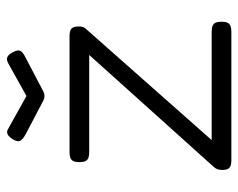

<svg xmlns="http://www.w3.org/2000/svg" viewBox="-88 -603 702 566"><g transform="rotate(-90 263.0 -320.0)"><path d="M73 11Q57 11 51 5Q45 -1 45 -16Q45 -25 47.5 -31Q50 -37 55 -42L384 -408H98Q87 -408 80.5 -410.5Q74 -413 71 -419.5Q68 -426 68 -437Q68 -448 71 -454.5Q74 -461 80.5 -463.5Q87 -466 98 -466H440Q456 -466 462 -460Q468 -454 468 -439Q468 -432 466.5 -427Q465 -422 462 -419L133 -47H453Q464 -47 470.5 -44Q477 -41 479.5 -34.5Q482 -28 482 -17Q482 -7 479 -0.5Q476 6 469.5 8.5Q463 11 452 11ZM263 -593 358 -646Q365 -650 370.5 -650.5Q376 -651 381.5 -647Q387 -643 392 -633Q400 -619 396 -611Q392 -603 375 -595L276 -543Q272 -541 269.5 -540.5Q267 -540 263 -540Q259 -540 256.5 -540.5Q254 -541 250 -543L151 -595Q136 -603 131.5 -610.5Q127 -618 134 -631Q140 -641 145.5 -645.5Q151 -650 156.5 -650Q162 -650 168 -646Z"/></g></svg>

Font: Fredoka Light
Style: Regular
Weight: 300
Designer: Ben Nathan
Foundry: Milena B. Brandão, Ben Nathan
Version: Version 2.001